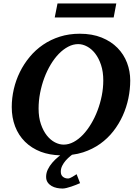

<svg xmlns="http://www.w3.org/2000/svg" viewBox="-20 -882 792 1110"><path d="M442.9 176.8Q433.1 181.2 419.9 186.5Q406.7 191.9 392.6 196.5Q378.4 201.2 365 204.6Q351.6 208 341.8 208Q325.7 208 308.8 204.6Q292 201.2 278.1 193.1Q264.2 185.1 255.4 172.1Q246.6 159.2 246.6 140.1Q246.6 118.2 256.6 97.4Q266.6 76.7 282.5 58.3Q298.3 40 316.9 24.9Q322.8 20 328.1 16.1Q266.1 14.2 216.3 -4.4Q162.1 -25.4 124.5 -62.7Q86.9 -100.1 67.4 -151.1Q47.9 -202.1 47.9 -263.2Q47.9 -314.9 59.8 -366.7Q71.8 -418.5 95 -465.6Q118.2 -512.7 151.9 -553.2Q185.5 -593.8 229.2 -623.5Q272.9 -653.3 326.2 -670.2Q379.4 -687 440.9 -687Q513.2 -687 567.9 -664.8Q622.6 -642.6 659.2 -605.2Q695.8 -567.9 714.4 -519Q732.9 -470.2 732.9 -417Q732.9 -365.7 722.2 -313.7Q711.4 -261.7 689.7 -213.6Q668 -165.5 635.3 -123.5Q602.5 -81.5 559.1 -50.5Q515.6 -19.5 460.9 -1.5Q430.7 8.3 396.5 12.7L387.7 19.5Q372.6 31.7 360.1 45.9Q347.7 60.1 339.6 76.4Q331.5 92.8 331.5 110.8Q331.5 129.9 343.5 139.9Q355.5 149.9 373.5 149.9Q378.4 149.9 385 147.2Q391.6 144.5 398.4 140.4Q405.3 136.2 411.9 132.1Q418.5 127.9 422.9 125ZM577.1 -417Q577.1 -467.3 564.2 -506.3Q551.3 -545.4 530.5 -572.3Q509.8 -599.1 483.9 -613Q458 -627 432.1 -627Q402.3 -627 373.8 -611.8Q345.2 -596.7 319.8 -570.6Q294.4 -544.4 272.9 -508.5Q251.5 -472.7 236.1 -431.4Q220.7 -390.1 211.9 -345Q203.1 -299.8 203.1 -254.9Q203.1 -203.1 216.6 -164.1Q230 -125 251 -98.6Q272 -72.3 297.6 -59.1Q323.2 -45.9 348.1 -45.9Q377.4 -45.9 406 -61.3Q434.6 -76.7 460 -103.5Q485.4 -130.4 506.8 -166.3Q528.3 -202.1 543.9 -243.4Q559.6 -284.7 568.4 -329.1Q577.1 -373.5 577.1 -417ZM637.2 -781.2H296.4L312.5 -861.8H652.3Z"/></svg>

Font: Charis SIL
Style: Bold Italic
Weight: 700
Italic angle: -11°
Foundry: SIL International
Version: Version 4.112